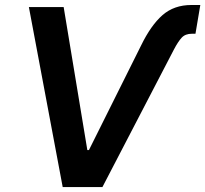

<svg xmlns="http://www.w3.org/2000/svg" viewBox="-20 -756 830 776"><path d="M549.8 -571.3Q589.8 -653.8 636.7 -694.8Q683.6 -735.8 753.4 -735.8H789.6L770 -619.6H755.4Q729 -619.6 714.4 -603.8Q699.7 -587.9 683.1 -556.2L394 0H233.4L96.7 -727.5H237.3L333 -149.4H339.4Z"/></svg>

Font: Inter 17pt SemiBold
Style: Italic
Weight: 600
Italic angle: -9.3988°
Version: Version 4.001;git-66647c0bb